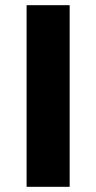

<svg xmlns="http://www.w3.org/2000/svg" viewBox="-20 -720 371 740"><path d="M82.5 0V-700H248.5V0Z"/></svg>

Font: Geologica
Style: Bold
Weight: 700
Designer: Sindre Bremnes, Frode Helland
Foundry: Monokrom Skriftforlag AS
Version: Version 1.010; ttfautohint (v1.8.4.7-5d5b);gftools[0.9.28]